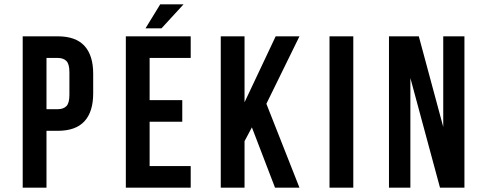

<svg xmlns="http://www.w3.org/2000/svg" viewBox="-20 -868 2248 888"><path d="M247 -700Q330 -700 370.5 -656Q411 -612 411 -527V-436Q411 -351 370.5 -307Q330 -263 247 -263H195V0H85V-700ZM195 -600V-363H247Q273 -363 287 -377Q301 -391 301 -429V-534Q301 -572 287 -586Q273 -600 247 -600Z M672 -405H823V-305H672V-100H862V0H562V-700H862V-600H672ZM829 -848 727 -737H653L721 -848Z M1145 -279 1111 -215V0H1001V-700H1111V-395L1255 -700H1365L1212 -388L1365 0H1252Z M1504 -700H1614V0H1504Z M1878 -507V0H1779V-700H1917L2030 -281V-700H2128V0H2015Z"/></svg>

Font: Bebas Neue Bold
Style: Regular
Weight: 700
Designer: Ryoichi Tsunekawa & LGV (GE)
Foundry: Free Software Foundation, Inc.
Version: Version 1.003 August 13, 2016